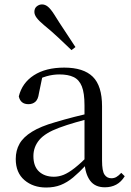

<svg xmlns="http://www.w3.org/2000/svg" viewBox="-20 -838 597 873"><path d="M189.7 14.6Q130.5 14.6 91.1 -19.1Q51.6 -52.8 51.6 -115.1Q51.6 -153.9 68.8 -184.3Q85.9 -214.6 125.4 -239Q164.9 -263.5 230.9 -282.3Q272.8 -294.9 318.8 -306.7Q364.8 -318.5 404.8 -327.7V-303.3Q364.8 -293.3 323.7 -281.5Q282.6 -269.7 248.6 -257Q185.3 -233.6 158.6 -201.7Q131.9 -169.7 131.9 -128.2Q131.9 -81.6 157.5 -58Q183.2 -34.4 225.1 -34.4Q247.6 -34.4 269.6 -43.3Q291.6 -52.2 319.7 -74.2Q347.7 -96.3 385.8 -134.4L394.5 -87.1H370.9Q339.7 -53.7 312.5 -31.1Q285.2 -8.4 256.1 3.1Q227 14.6 189.7 14.6ZM456.8 13.6Q412.1 13.6 389.8 -16.6Q367.5 -46.7 364.2 -99.7V-103.3V-359Q364.2 -415 352.1 -445.3Q339.9 -475.6 314.7 -487.6Q289.6 -499.6 250 -499.6Q221.3 -499.6 192.1 -491.4Q162.9 -483.2 129.7 -464.7L173.2 -491.9L156.8 -412.7Q153.2 -386 140.7 -375.2Q128.1 -364.3 109.4 -364.3Q73.2 -364.3 65.5 -399.7Q80.4 -461 134.1 -495.8Q187.8 -530.6 272.2 -530.6Q359.5 -530.6 401.8 -489.2Q444 -447.8 444 -354.6V-107.7Q444 -60.8 455.1 -44.2Q466.1 -27.5 486.4 -27.5Q499 -27.5 509 -33.2Q519 -38.8 531.4 -52.1L547.1 -36.7Q531.2 -10.7 508.6 1.4Q486 13.6 456.8 13.6ZM323 -624 305.1 -610.1Q274.8 -639.2 244.2 -667.9Q213.5 -696.6 180.1 -723.8Q157.2 -742.9 146.7 -757Q136.3 -771.1 136.3 -783.8Q136.3 -800.3 147.2 -809.1Q158.1 -817.9 171 -817.9Q185.1 -817.9 197.6 -807.8Q210.1 -797.8 226 -773Q250.2 -734 275.1 -696.9Q299.9 -659.9 323 -624Z"/></svg>

Font: Noto Serif KR ExtraLight
Style: Regular
Weight: 200
Designer: Ryoko NISHIZUKA 西塚涼子 (kana & ideographs); Frank Grießhammer (Latin, Greek & Cyrillic); Wenlong ZHANG 张文龙 (bopomofo); San
Foundry: Adobe
Version: Version 2.002-H1;hotconv 1.1.0;makeotfexe 2.6.0